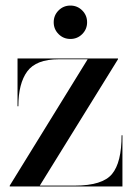

<svg xmlns="http://www.w3.org/2000/svg" viewBox="-20 -670 480 690"><path d="M190.5 -547.5Q173 -565 173 -590Q173 -615 190.5 -632.5Q208 -650 233 -650Q258 -650 275.5 -632.5Q293 -615 293 -590Q293 -565 275.5 -547.5Q258 -530 233 -530Q208 -530 190.5 -547.5ZM191 -457Q110 -457 78 -413.5Q46 -370 46 -288H43V-460H404V-457L123 -3H249Q348 -3 382.5 -44.5Q417 -86 417 -184H420V0H15V-3L295 -457Z"/></svg>

Font: Bodoni* 72
Style: Regular
Weight: 400
Version: Version 1.003